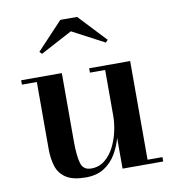

<svg xmlns="http://www.w3.org/2000/svg" viewBox="-79 -763 773 844"><g transform="rotate(-10 307.0 -341.0)"><path d="M283 -634 141 -558.5 131 -569 246 -691.5H321L436 -569L426 -558.5ZM212 -460V-154.5Q212 -91.5 221.5 -58Q231 -24.5 267 -24.5Q301.5 -24.5 327 -44.8Q352.5 -65 369 -97Q385.5 -129 393.8 -166Q402 -203 402 -236V-440.5H334V-460H517V-19.5H583.5V0H402V-137.5Q392 -100 372 -66.2Q352 -32.5 319 -11.2Q286 10 237 10Q179.5 10 149.2 -9.8Q119 -29.5 108 -63.5Q97 -97.5 97 -141V-440.5H30.5V-460Z"/></g></svg>

Font: Bodoni* 11pt Medium
Style: Regular
Weight: 500
Version: Version 2.3